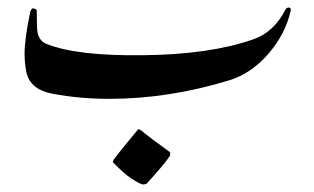

<svg xmlns="http://www.w3.org/2000/svg" viewBox="-20 -261 828 507"><path d="M748 -234.9Q734.9 -172.9 689.5 -119.9Q644 -66.9 585 -48.8Q424.8 0 269 0Q190.9 0 120.1 -13.2Q60.1 -23.9 49.8 -69.8Q44.9 -92.8 44.9 -120.1Q44.9 -157.2 60.1 -231Q61 -231.9 62.5 -235.4Q64 -238.8 65.9 -238.8Q75.2 -238.8 77.1 -232.9Q77.1 -208 78.1 -184.1Q80.1 -153.8 103 -145Q183.1 -112.8 358.9 -115.2Q535.2 -117.2 648.9 -157.2Q703.1 -175.8 733.9 -235.8Q735.8 -240.2 742.2 -241.2Q748 -241.2 748 -234.9ZM277.8 167 279.8 161.1Q300.8 132.8 345.2 80.1L351.1 82Q376 103 429.2 141.1V149.9Q413.1 173.8 367.2 224.1Q362.8 226.1 357.9 226.1Q351.1 226.1 326.2 210Q308.1 198.2 277.8 167Z"/></svg>

Font: Jameel Khushkhat-L
Style: Regular
Weight: 400
Version: Version 3.5